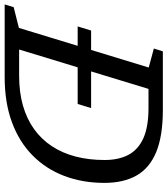

<svg xmlns="http://www.w3.org/2000/svg" viewBox="16 -768 734 843"><g transform="rotate(90 383.5 -347.0)"><path d="M78.5 -320.5 96.5 -379.5H437L419 -320.5ZM295 -63.5Q367.5 -63.5 426 -80.2Q484.5 -97 529.2 -129Q574 -161 604.2 -207Q634.5 -253 649.8 -311.2Q665 -369.5 665 -439Q665 -500 642.5 -543Q620 -586 569.8 -608.8Q519.5 -631.5 437 -631.5H296L317 -694.5H445Q560 -694.5 630.5 -665.2Q701 -636 733.2 -578.8Q765.5 -521.5 765.5 -438Q765.5 -342 735 -261.8Q704.5 -181.5 645.2 -122.8Q586 -64 499.5 -32Q413 0 301.5 0H104.5L125.5 -63.5ZM259 -632.5 175.5 -655 188 -694.5H372L160.5 0H-18L-6 -39.5L85 -62.5Z"/></g></svg>

Font: Newsreader 10pt
Style: Italic
Weight: 400
Italic angle: -17°
Version: Version 1.003